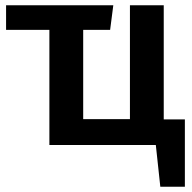

<svg xmlns="http://www.w3.org/2000/svg" viewBox="-20 -549 727 727"><path d="M600 -97H680V158H587L570 0H167V-436H3V-529H409L397 -436H295V-98H472V-529H600Z"/></svg>

Font: FiraGO Medium
Style: Regular
Weight: 500
Designer: bBox Type
Foundry: bBox Type GmbH
Version: Version 1.001;PS 001.001;hotconv 1.0.88;makeotf.lib2.5.64775